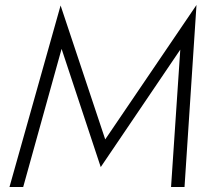

<svg xmlns="http://www.w3.org/2000/svg" viewBox="-20 -750 834 770"><path d="M227 -554 384 -80 703 -551 666 0H720L768 -730L402 -191L223 -728L18 0H73Z"/></svg>

Font: Jost Light
Style: Italic
Weight: 300
Italic angle: -5°
Version: Version 3.710